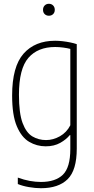

<svg xmlns="http://www.w3.org/2000/svg" viewBox="-20 -763 497 1013"><path d="M196 230Q166 230 132.8 224.2Q99.5 218.5 74 208V174Q107 186 137.2 191.5Q167.5 197 196 197Q272.5 197 311.8 158.8Q351 120.5 351 23V-50H348Q330 -27.5 297.8 -9.2Q265.5 9 221 9Q174 9 133.8 -14.8Q93.5 -38.5 68.8 -96.8Q44 -155 44 -259Q44 -411.5 104.2 -479.8Q164.5 -548 271 -548Q290 -548 311 -545.5Q332 -543 351.5 -539Q371 -535 385 -530V21Q385 135 336.8 182.5Q288.5 230 196 230ZM223 -24Q260.5 -24 296 -44Q331.5 -64 351 -102V-505Q336 -509 313.8 -512Q291.5 -515 271 -515Q179.5 -515 129.8 -457.8Q80 -400.5 80 -263Q80 -165.5 99.2 -114Q118.5 -62.5 151 -43.2Q183.5 -24 223 -24ZM238 -680Q224.5 -680 215.8 -688.5Q207 -697 207 -711Q207 -725.5 215.8 -734.2Q224.5 -743 238 -743Q251.5 -743 260.2 -734.2Q269 -725.5 269 -711Q269 -697 260.2 -688.5Q251.5 -680 238 -680Z"/></svg>

Font: Encode Sans Condensed Thin
Style: Regular
Weight: 100
Width: 3
Designer: Multiple Designers
Foundry: Impallari Type
Version: Version 3.002